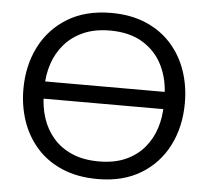

<svg xmlns="http://www.w3.org/2000/svg" viewBox="-52 -782 921 849"><g transform="rotate(5 408.5 -357.5)"><path d="M412.1 10.8Q321.3 10.8 253.4 -18.4Q185.4 -47.6 140.2 -98.9Q95 -150.2 72.6 -216.5Q50.1 -282.7 50.1 -357.1Q50.1 -460.9 92.1 -544.5Q134.1 -628 214.4 -677.1Q294.6 -726.2 408.9 -726.2Q495.9 -726.2 562.6 -697.6Q629.4 -669.1 675 -618.4Q720.6 -567.8 743.7 -501Q766.8 -434.2 766.8 -357.4Q766.8 -252.1 724.5 -168.8Q682.3 -85.5 602.9 -37.4Q523.5 10.8 412.1 10.8ZM409.8 -67.3Q479.1 -67.3 529 -89.8Q578.9 -112.2 611.2 -150.8Q643.5 -189.3 659 -238.2Q674.6 -287 674.6 -340.2V-374.6Q674.6 -451.5 644.8 -513.4Q615.1 -575.3 556.3 -611.7Q497.5 -648.1 409.8 -648.1Q341.8 -648.1 291.6 -625.8Q241.4 -603.5 208.3 -565.2Q175.1 -526.9 158.7 -477.7Q142.3 -428.6 142.3 -374.3V-340.5Q142.3 -286.3 158.2 -237.2Q174.1 -188.1 206.8 -149.9Q239.4 -111.7 290 -89.5Q340.6 -67.3 409.8 -67.3ZM126 -322.5V-398.9H695.4V-322.5Z"/></g></svg>

Font: Commissioner Thin
Style: Regular
Weight: 100
Designer: Kostas Bartsokas
Foundry: Kostas Bartsokas
Version: Version 1.001;gftools[0.9.23]